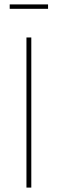

<svg xmlns="http://www.w3.org/2000/svg" viewBox="-20 -851 262 871"><path d="M122 -681V0H100V-681ZM198 -811H24V-831H198Z"/></svg>

Font: Fira Sans Extra Condensed Thin
Style: Regular
Weight: 250
Width: 1
Designer: Carrois Corporate & Edenspiekermann AG
Foundry: Carrois Corporate GbR & Edenspiekermann AG
Version: Version 4.203